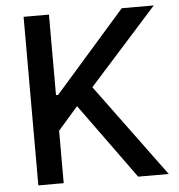

<svg xmlns="http://www.w3.org/2000/svg" viewBox="-52 -776 768 825"><g transform="rotate(-5 332.0 -363.5)"><path d="M80.1 0V-727.1H189.5V-379.9H198.7L503.4 -727.1H641.6L348.1 -399.9L642.6 0H510.7L275.4 -324.7L189.5 -226.1V0Z"/></g></svg>

Font: Karasuma Gothic
Style: Regular
Weight: 500
Designer: Rasmus Andersson / Ryoko Nishizuka
Foundry: Genbu
Version: Version 1.00